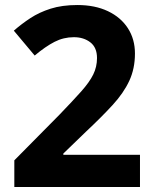

<svg xmlns="http://www.w3.org/2000/svg" viewBox="-20 -744 621 764"><path d="M537 0H37V-106L216 -287Q270 -343 303 -380Q336 -417 351 -447.5Q366 -478 366 -513Q366 -555 339.5 -575.5Q313 -596 274 -596Q233 -596 197 -577.5Q161 -559 118 -523L35 -622Q66 -649 101 -672Q136 -695 181.5 -709.5Q227 -724 288 -724Q358 -724 409.5 -699.5Q461 -675 489 -631.5Q517 -588 517 -531Q517 -471 494.5 -422.5Q472 -374 428 -326Q384 -278 321 -219L232 -133V-128H537Z"/></svg>

Font: Noto Sans Lao Looped
Style: Bold
Weight: 700
Designer: Mark Frömberg, Ben Mitchell
Foundry: The Fontpad Ltd
Version: Version 1.001